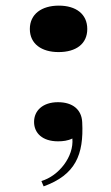

<svg xmlns="http://www.w3.org/2000/svg" viewBox="-20 -487 394 682"><path d="M188 -302C250 -302 290 -331 290 -384C290 -437 250 -467 189 -467C128 -467 86 -437 86 -384C86 -331 128 -302 188 -302ZM127 156 135 175C248 134 278 63 272 -53C270 -97 239 -124 186 -124C132 -124 101 -94 101 -54C101 -14 131 15 186 15C203 15 221 13 237 5C243 69 189 138 127 156Z"/></svg>

Font: Sprat Extended
Style: Bold
Weight: 700
Width: 9
Designer: Ethan Nakache
Foundry: Collletttivo
Version: Version 2.000;Glyphs 3.2 (3217)